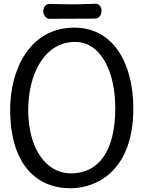

<svg xmlns="http://www.w3.org/2000/svg" viewBox="-20 -985 764 1021"><path d="M492 -965C460 -965 419 -962 364 -962C330 -962 262 -964 243 -964C220 -964 210 -943 210 -925C210 -907 224 -885 243 -885C290 -885 431 -886 484 -886C513 -886 520 -914 520 -928C520 -948 506 -965 492 -965ZM130 -400C130 -590 216 -762 379 -762C517 -762 593 -604 593 -410C593 -182 505 -63 357 -63C226 -63 130 -194 130 -400ZM34 -404C34 -110 174 16 355 16C499 16 689 -82 689 -408C689 -639 589 -838 375 -838C134 -838 34 -608 34 -404Z"/></svg>

Font: Life Savers
Style: ExtraBold
Weight: 800
Designer: Pablo Impallari, Rodrigo Fuenzalida, Brenda Gallo
Foundry: Pablo Impallari, Rodrigo Fuenzalida, Brenda Gallo
Version: Version 3.000